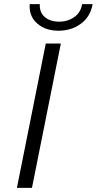

<svg xmlns="http://www.w3.org/2000/svg" viewBox="-20 -911 469 931"><path d="M62 0 202 -700H275L135 0ZM263 -762Q201 -762 160.5 -797Q120 -832 124 -891H173Q171 -851 197 -828.5Q223 -806 267 -806Q309 -806 340.5 -828.5Q372 -851 378 -891H429Q419 -831 373 -796.5Q327 -762 263 -762Z"/></svg>

Font: Montserrat
Style: Italic
Weight: 400
Italic angle: -11.3°
Designer: Julieta Ulanovsky
Foundry: Julieta Ulanovsky
Version: Version 9.000; ttfautohint (v1.8.4.7-5d5b)